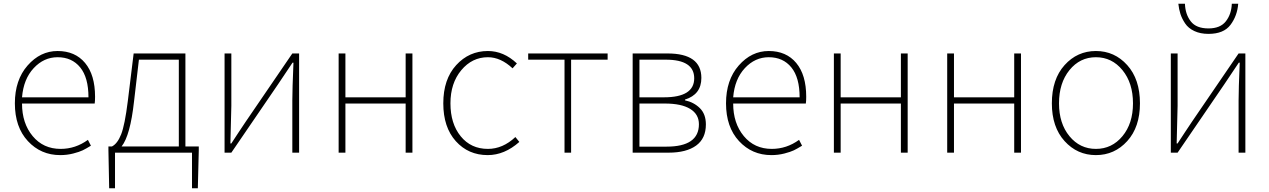

<svg xmlns="http://www.w3.org/2000/svg" viewBox="-20 -811 6741 1020"><path d="M300 13Q197 13 128 -61.5Q59 -136 59 -262Q59 -386 126.5 -463Q194 -540 286 -540Q379 -540 432 -476.5Q485 -413 485 -297Q485 -274 483 -261H97Q97 -156 153.5 -88Q210 -20 302 -20Q381 -20 447 -68L463 -37Q437 -21 419.5 -12.5Q402 -4 369 4.5Q336 13 300 13ZM97 -294H450Q450 -399 406 -453Q362 -507 286 -507Q213 -507 159 -449Q105 -391 97 -294Z M930 -33V-494H718L692 -272Q672 -91 626 -33ZM965 -33H1036V-13L1031 189H1000V0H591V189H560L556 -13V-33H575Q604 -48 623.5 -97Q643 -146 659 -274L690 -527H965Z M1173 0V-527H1209V-249Q1209 -226 1204 -49H1209Q1220 -66 1247 -107Q1274 -148 1285 -164L1533 -527H1569V0H1533V-277Q1533 -336 1539 -478H1534L1457 -363L1209 0Z M1779 0V-527H1815V-294H2135V-527H2171V0H2135V-261H1815V0Z M2571 13Q2468 13 2401.5 -61Q2335 -135 2335 -262Q2335 -390 2403.5 -465Q2472 -540 2572 -540Q2656 -540 2726 -474L2703 -448Q2640 -507 2572 -507Q2488 -507 2430.5 -438Q2373 -369 2373 -262Q2373 -154 2427.5 -87Q2482 -20 2572 -20Q2651 -20 2718 -83L2739 -57Q2660 13 2571 13Z M2979 0V-494H2786V-527H3208V-494H3014V0Z M3341 0V-527H3526Q3706 -527 3706 -397Q3706 -309 3619 -282V-278Q3666 -268 3698 -236.5Q3730 -205 3730 -150Q3730 -75 3678 -37.5Q3626 0 3532 0ZM3377 -294H3507Q3668 -294 3668 -395Q3668 -494 3517 -494H3377ZM3377 -32H3521Q3693 -32 3693 -151Q3693 -204 3646.5 -232.5Q3600 -261 3512 -261H3377Z M4078 13Q3975 13 3906 -61.5Q3837 -136 3837 -262Q3837 -386 3904.5 -463Q3972 -540 4064 -540Q4157 -540 4210 -476.5Q4263 -413 4263 -297Q4263 -274 4261 -261H3875Q3875 -156 3931.5 -88Q3988 -20 4080 -20Q4159 -20 4225 -68L4241 -37Q4215 -21 4197.5 -12.5Q4180 -4 4147 4.5Q4114 13 4078 13ZM3875 -294H4228Q4228 -399 4184 -453Q4140 -507 4064 -507Q3991 -507 3937 -449Q3883 -391 3875 -294Z M4410 0V-527H4446V-294H4766V-527H4802V0H4766V-261H4446V0Z M5012 0V-527H5048V-294H5368V-527H5404V0H5368V-261H5048V0Z M5568 -262Q5568 -390 5635.5 -465Q5703 -540 5802 -540Q5901 -540 5968.5 -465Q6036 -390 6036 -262Q6036 -136 5968.5 -61.5Q5901 13 5802 13Q5703 13 5635.5 -61.5Q5568 -136 5568 -262ZM5999 -262Q5999 -370 5943 -438.5Q5887 -507 5802 -507Q5717 -507 5661.5 -438.5Q5606 -370 5606 -262Q5606 -155 5661.5 -87.5Q5717 -20 5802 -20Q5887 -20 5943 -87.5Q5999 -155 5999 -262Z M6524 -791H6558Q6553 -727 6517 -679Q6481 -631 6400 -631Q6357 -631 6325 -646Q6293 -661 6276 -686.5Q6259 -712 6251 -737Q6243 -762 6240 -791H6275Q6277 -735 6306 -697.5Q6335 -660 6400 -660Q6463 -660 6492.5 -698Q6522 -736 6524 -791ZM6200 0V-527H6236V-249Q6236 -226 6231 -49H6236Q6247 -66 6274 -107Q6301 -148 6312 -164L6560 -527H6596V0H6560V-277Q6560 -336 6566 -478H6561L6484 -363L6236 0Z"/></svg>

Font: Noto Sans Korean Thin
Style: Regular
Weight: 250
Designer: Ryoko NISHIZUKA  (kana & ideographs); Paul D. Hunt (Latin, Greek & Cyrillic); Wenlong ZHANG  (bopomofo); Sandoll Communi
Foundry: Adobe Systems Incorporated
Version: Version 1.0001;PS 1;hotconv 1.0.78;makeotf.lib2.5.61930